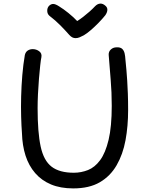

<svg xmlns="http://www.w3.org/2000/svg" viewBox="-20 -1039 820 1067"><path d="M118 -733Q122 -750 134 -758Q146 -766 162 -766Q182 -766 198 -754Q214 -742 210 -721Q207 -708 203.5 -675.5Q200 -643 196.5 -601Q193 -559 191 -516Q189 -473 189 -438Q189 -303 206 -224.5Q223 -146 267 -112.5Q311 -79 390 -79Q431 -79 469 -94Q507 -109 536.5 -149Q566 -189 583.5 -262Q601 -335 601 -451Q601 -527 595 -597Q589 -667 584 -734Q583 -752 596 -764Q609 -776 628 -776Q649 -777 659 -767.5Q669 -758 672.5 -742.5Q676 -727 677 -708Q680 -679 682.5 -650.5Q685 -622 687 -590Q689 -558 690.5 -518.5Q692 -479 692 -427Q692 -338 677.5 -259.5Q663 -181 628 -120.5Q593 -60 534.5 -26Q476 8 387 8Q316 8 263.5 -14Q211 -36 175.5 -77Q140 -118 122 -174Q104 -230 102 -299Q99 -338 97.5 -391Q96 -444 97.5 -503Q99 -562 104 -621.5Q109 -681 118 -733ZM509 -1005Q522 -1018 537 -1019Q552 -1020 567 -1006Q578 -996 576.5 -982Q575 -968 565 -954Q549 -934 527.5 -912Q506 -890 484.5 -871.5Q463 -853 446 -843Q433 -836 422 -831.5Q411 -827 400 -827Q390 -827 381.5 -831.5Q373 -836 365 -845Q343 -870 316 -897.5Q289 -925 255 -951Q243 -961 242.5 -978Q242 -995 252 -1006Q263 -1017 275.5 -1017Q288 -1017 308 -1004Q334 -988 360.5 -966.5Q387 -945 409 -922Q425 -932 442.5 -945.5Q460 -959 477.5 -974.5Q495 -990 509 -1005Z"/></svg>

Font: Playpen Sans
Style: Regular
Weight: 400
Designer: Laura Meseguer, Veronika Burian, José Scaglione, Kostas Bartsokas, Vera Evstafieva, Tom Grace, Yorlmar Campos
Foundry: TypeTogether
Version: Version 2.000